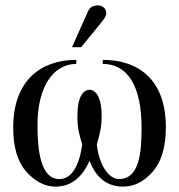

<svg xmlns="http://www.w3.org/2000/svg" viewBox="-20 -682 665 712"><path d="M247 -507H281L347 -588C363 -607 374 -621 374 -633C374 -653 357 -662 344 -662C323 -662 313 -654 306 -639ZM361 -445C454 -445 505 -362 505 -208C505 -116 497 -18 421 -18C386 -18 348 -65 339 -146C351 -188 357 -213 357 -253C357 -321 335 -349 312 -349C289 -349 267 -324 267 -251C267 -208 273 -185 285 -146C273 -64 245 -18 200 -18C130 -18 119 -126 119 -218C119 -364 180 -445 263 -445V-460C132 -460 29 -384 29 -209C29 -138 44 -84 77 -46C110 -9 146 10 186 10C242 10 284 -22 312 -86C336 -22 378 10 436 10C478 10 515 -9 547 -46C579 -83 595 -137 595 -211C595 -386 494 -460 361 -460Z"/></svg>

Font: XITS Math
Style: Regular
Weight: 400
Designer: MicroPress Inc., with final additions and corrections provided by Coen Hoffman, Elsevier (retired)
Version: Version 1.108